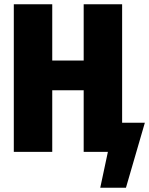

<svg xmlns="http://www.w3.org/2000/svg" viewBox="-20 -715 702 904"><path d="M555 -137H662L573 169H452L488 0H374V-290H226V0H45V-695H226V-430H374V-695H555Z"/></svg>

Font: Fira Sans Condensed ExtraBold
Style: Regular
Weight: 800
Width: 3
Designer: Carrois Corporate & Edenspiekermann AG
Foundry: Carrois Corporate GbR & Edenspiekermann AG
Version: Version 4.203